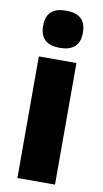

<svg xmlns="http://www.w3.org/2000/svg" viewBox="-88 -818 460 860"><g transform="rotate(10 141.5 -388.0)"><path d="M141 -776C83 -776 51 -751 51 -691C51 -632 85 -607 141 -607C198 -607 232 -632 232 -691C232 -751 200 -776 141 -776ZM227 -553H56V0H227Z"/></g></svg>

Font: Noto Sans Hebrew Condensed Black
Style: Regular
Weight: 900
Width: 3
Designer: Monotype Design Team
Foundry: Monotype Imaging Inc.
Version: Version 2.004